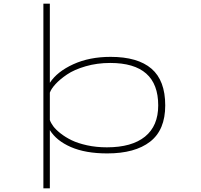

<svg xmlns="http://www.w3.org/2000/svg" viewBox="-20 -820 1090 1040"><path d="M215 200V-800H250V-371.5Q289.5 -432 377 -472Q464.5 -512 579 -512Q726 -512 800.5 -448Q875 -384 875 -249Q875 -116 793 -52.5Q711 11 561 11Q443 11 364 -23.5Q285 -58 250 -115.5V200ZM577 -479Q506 -479 444 -461Q382 -443 343 -416.5Q304 -390 280.5 -364.2Q257 -338.5 250 -318V-170Q255 -154.5 268.5 -136.2Q282 -118 308 -97.5Q334 -77 367.8 -60.5Q401.5 -44 451.5 -33Q501.5 -22 559 -22Q694 -22 765.5 -80Q837 -138 837 -249Q837 -479 577 -479Z"/></svg>

Font: League Mono Extended Thin
Style: Regular
Weight: 100
Width: 9
Designer: Tyler Finck
Foundry: The League of Moveable Type / Tyler Finck
Version: Version 2.210